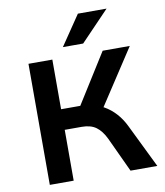

<svg xmlns="http://www.w3.org/2000/svg" viewBox="-99 -1020 945 1101"><g transform="rotate(-10 373.5 -469.5)"><path d="M101 0V-705H240V-416H361L336 -391L533 -705H691L469 -366L406 -410Q450 -403 486.5 -382.5Q523 -362 553 -329Q583 -296 604 -252L727 0H571L477 -202Q454 -250 422.5 -273Q391 -296 339 -296H240V0ZM312 -765 430 -939H597L430 -765Z"/></g></svg>

Font: Nunito Sans 6pt
Style: Bold
Weight: 700
Version: Version 3.101;gftools[0.9.27]